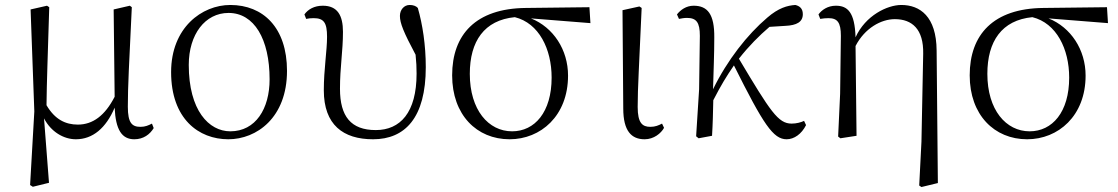

<svg xmlns="http://www.w3.org/2000/svg" viewBox="-20 -546 4496 772"><path d="M285 14C353 14 406 -31 441 -113C445 -24 470 14 520 14C557 14 583 -6 598 -31L591 -49C577 -42 564 -36 545 -36C511 -36 494 -51 494 -117C494 -198 499 -288 510 -517L502 -523L437 -508L441 -157C402 -81 353 -45 293 -45C244 -45 201 -65 167 -123C168 -219 172 -317 178 -517L169 -523L103 -508L118 -98L101 198L112 205L177 189L157 -70C185 -16 236 14 285 14Z M898 14C1012 14 1134 -73 1134 -261C1134 -435 1038 -526 906 -526C792 -526 668 -435 668 -256C668 -68 779 14 898 14ZM906 -18C820 -18 739 -102 739 -285C739 -408 805 -494 899 -494C1002 -494 1064 -389 1064 -227C1064 -109 1008 -18 906 -18Z M1480 14C1609 14 1692 -73 1692 -276C1692 -365 1679 -448 1660 -514C1653 -522 1641 -526 1627 -526C1605 -526 1588 -507 1588 -482C1588 -453 1603 -416 1651 -326C1654 -298 1655 -274 1655 -250C1655 -93 1589 -23 1491 -23C1391 -23 1347 -78 1347 -189C1347 -276 1359 -340 1359 -418C1359 -484 1337 -523 1278 -523C1244 -523 1219 -509 1204 -488L1211 -470C1219 -472 1230 -473 1241 -473C1282 -473 1295 -455 1295 -398C1295 -342 1282 -267 1282 -183C1282 -44 1360 14 1480 14Z M2029 14C2154 14 2264 -80 2264 -242C2264 -346 2205 -436 2115 -472L2354 -453L2350 -517L2094 -514C1893 -512 1798 -407 1798 -243C1798 -84 1897 14 2029 14ZM2050 -477C2147 -453 2198 -349 2198 -234C2198 -95 2130 -18 2039 -18C1944 -18 1869 -104 1869 -249C1869 -380 1927 -465 2050 -477Z M2572 14C2609 14 2638 -10 2650 -32L2642 -49C2628 -42 2615 -36 2595 -36C2563 -36 2544 -51 2544 -116C2544 -195 2550 -282 2560 -514L2551 -520L2483 -505L2486 -110C2486 -19 2519 14 2572 14Z M3143 14C3173 14 3203 -7 3221 -43L3213 -60C3201 -54 3182 -49 3163 -49C3109 -49 3078 -97 2951 -310C2992 -362 3032 -402 3074 -438L3137 -442C3184 -444 3208 -458 3208 -489C3208 -513 3194 -522 3178 -526C3146 -524 3110 -514 3065 -475C2985 -407 2904 -304 2847 -187C2849 -257 2852 -330 2852 -395C2853 -489 2825 -523 2769 -523C2739 -523 2716 -506 2702 -488L2710 -470C2720 -472 2731 -474 2742 -474C2780 -474 2794 -456 2794 -402L2791 -187L2779 2L2789 10L2843 0C2846 -48 2847 -95 2848 -143C2880 -205 2899 -236 2931 -283C3050 -45 3089 14 3143 14Z M3676 200 3685 206 3751 190 3746 -343C3745 -480 3679 -526 3604 -526C3548 -526 3460 -484 3420 -396C3417 -497 3388 -523 3341 -523C3308 -523 3284 -506 3271 -488L3278 -470C3290 -472 3300 -473 3311 -473C3347 -473 3361 -456 3361 -402L3358 -169L3350 3L3359 10L3424 0L3420 -361C3457 -433 3523 -469 3578 -469C3647 -469 3694 -429 3692 -330L3685 24Z M4110 14C4235 14 4345 -80 4345 -242C4345 -346 4286 -436 4196 -472L4435 -453L4431 -517L4175 -514C3974 -512 3879 -407 3879 -243C3879 -84 3978 14 4110 14ZM4131 -477C4228 -453 4279 -349 4279 -234C4279 -95 4211 -18 4120 -18C4025 -18 3950 -104 3950 -249C3950 -380 4008 -465 4131 -477Z"/></svg>

Font: Noto Serif HK Light
Style: Regular
Weight: 300
Designer: Ryoko NISHIZUKA 西塚涼子 (kana & ideographs); Frank Grießhammer (Latin, Greek & Cyrillic); Wenlong ZHANG 张文龙 (bopomofo); San
Foundry: Adobe
Version: Version 2.001;hotconv 1.1.0;makeotfexe 2.6.0